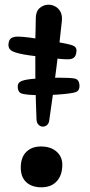

<svg xmlns="http://www.w3.org/2000/svg" viewBox="-20 -793 385 818"><path d="M135.5 -284Q134 -323 132.8 -364Q131.5 -405 131.5 -446Q131 -453 130.8 -460Q130.5 -467 130.5 -474Q130.5 -481 130.5 -488Q130.5 -494 130.5 -500Q130.5 -506 130.5 -512Q130.5 -518 130.5 -524Q130.5 -532.5 130.5 -541.2Q130.5 -550 130.5 -558Q130.5 -564 130.5 -570Q130.5 -576 130.5 -582Q130.5 -588 130.5 -594Q130.5 -599.5 130.5 -605Q130.5 -610.5 130.5 -616Q130.5 -621.5 130.5 -627Q131.5 -651 131.8 -674Q132 -697 132.5 -718Q133.5 -746 150 -759.5Q166.5 -773 186.5 -773Q202 -773 216 -765.2Q230 -757.5 238 -742Q246 -726.5 243.5 -703Q239.5 -663.5 233.5 -612.2Q227.5 -561 220.2 -504Q213 -447 205.2 -389Q197.5 -331 189.5 -278Q187.5 -266 179.8 -259.8Q172 -253.5 162.5 -253.5Q153 -253.5 144.8 -261Q136.5 -268.5 135.5 -284ZM156.5 5Q115.5 5 92 -16.8Q68.5 -38.5 68.5 -79Q68.5 -122.5 92 -145.8Q115.5 -169 154.5 -169Q196 -169 220.8 -147.2Q245.5 -125.5 245.5 -91Q245.5 -47 222 -21Q198.5 5 156.5 5ZM105.5 -633Q140 -628.5 174.5 -622.8Q209 -617 240.5 -611Q268 -606 282.5 -601.8Q297 -597.5 302 -590.8Q307 -584 305.5 -572Q303.5 -555 295.5 -548Q287.5 -541 273 -540.5Q258.5 -540 237.5 -542Q217 -544 194 -546.5Q171 -549 148.2 -551.8Q125.5 -554.5 106.5 -557Q52.5 -564.5 32.8 -574.8Q13 -585 16.5 -609Q19 -625.5 29.5 -631.5Q40 -637.5 58.8 -637Q77.5 -636.5 105.5 -633ZM131.5 -458Q156.5 -460.5 177 -461.2Q197.5 -462 227.5 -462Q278 -462 297.5 -458.5Q317 -455 318.5 -430Q320 -405.5 300.5 -399.8Q281 -394 225.5 -390Q204.5 -388.5 175 -388Q145.5 -387.5 126.5 -388Q87.5 -389.5 72.2 -394.5Q57 -399.5 55.5 -421Q54 -440.5 71.8 -447.8Q89.5 -455 131.5 -458Z"/></svg>

Font: Kablammo
Style: Regular
Weight: 400
Designer: Travis Kochel, Lizy Gershenzon, Daria Petrova, Ethan Cohen
Foundry: Vectro Type Foundry
Version: Version 1.002